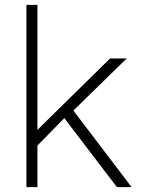

<svg xmlns="http://www.w3.org/2000/svg" viewBox="-20 -765 580 785"><path d="M88 0H133V-170L243 -282L458 0H518L280 -313L498 -526H430L133 -234V-745H88Z"/></svg>

Font: Plus Jakarta Sans ExtraLight
Style: Regular
Weight: 200
Designer: Gumpita Rahayu
Foundry: Tokotype
Version: Version 2.004; ttfautohint (v1.8.3)